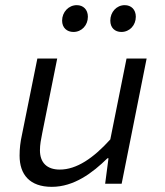

<svg xmlns="http://www.w3.org/2000/svg" viewBox="-20 -713 640 745"><path d="M181 12C267 12 339 -42 397 -99H401L388 0H452L549 -486H471L408 -172C342 -99 277 -55 212 -55C162 -55 135 -82 135 -130C135 -152 139 -172 144 -197L202 -486H125L65 -189C59 -162 56 -137 56 -109C56 -36 95 12 181 12ZM265 -589C297 -589 321 -615 321 -648C321 -676 303 -693 278 -693C246 -693 221 -666 221 -633C221 -605 240 -589 265 -589ZM451 -589C483 -589 507 -615 507 -648C507 -676 489 -693 464 -693C432 -693 408 -666 408 -633C408 -605 426 -589 451 -589Z"/></svg>

Font: Source Code Variable
Style: Italic
Weight: 400
Italic angle: -11°
Monospace: yes
Designer: Paul D. Hunt, Teo Tuominen
Foundry: Adobe Systems Incorporated
Version: Version 1.005;PS 1.0;hotconv 16.6.54;makeotf.lib2.5.65590